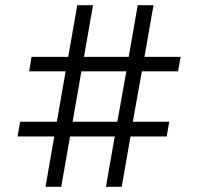

<svg xmlns="http://www.w3.org/2000/svg" viewBox="-20 -723 766 743"><path d="M48 -195 58 -252H200L234 -447H93L102 -503H244L279 -703H340L305 -503H478L513 -703H574L539 -503H679L669 -447H529L494 -252H635L625 -195H485L451 0H390L424 -195H251L217 0H156L190 -195ZM469 -447H295L261 -252H434Z"/></svg>

Font: Museo Sans Light
Style: Regular
Weight: 300
Designer: Jos Buivenga
Foundry: Jos Buivenga & Rosetta Type Foundry (extension, remastering)
Version: Version 3.600;PS 1.000;hotconv 1.0.88;makeotf.lib2.5.647800;